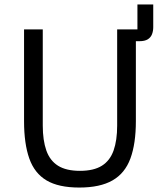

<svg xmlns="http://www.w3.org/2000/svg" viewBox="-20 -830 718 862"><path d="M88 -698H172V-266Q172 -200 188 -154.5Q204 -109 240.5 -86Q277 -63 339 -63Q401 -63 437.5 -86Q474 -109 490 -154.5Q506 -200 506 -266V-698H597V-810H668V-708Q668 -691 662.5 -676.5Q657 -662 643.5 -653.5Q630 -645 605 -645H560L590 -675V-286Q590 -185 565.5 -118.5Q541 -52 485 -20Q429 12 336 12Q243 12 189 -20Q135 -52 111.5 -118.5Q88 -185 88 -286Z"/></svg>

Font: IBM Plex Sans Var
Style: Regular
Weight: 400
Designer: Mike Abbink, Paul van der Laan, Pieter van Rosmalen
Foundry: Bold Monday
Version: Version 3.000